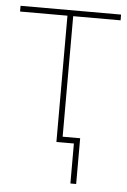

<svg xmlns="http://www.w3.org/2000/svg" viewBox="-50 -554 493 747"><g transform="rotate(5 196.5 -180.0)"><path d="M185.1 0V-493.2H0V-515.6H392.6V-493.2H207.5V0ZM253.4 156.2V0H200.7V-22.5H275.9V156.2Z"/></g></svg>

Font: Inter Display Thin
Style: Regular
Weight: 100
Designer: Rasmus Andersson
Foundry: rsms
Version: Version 4.000;git-a52131595